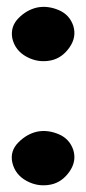

<svg xmlns="http://www.w3.org/2000/svg" viewBox="-20 -562 253 563"><path d="M130 -385Q92 -377 58 -395.5Q24 -414 16 -450Q10 -484 34 -508.5Q58 -533 89 -540Q120 -546 152 -532.5Q184 -519 195 -486Q205 -453 183.5 -422.5Q162 -392 130 -385ZM16 -86Q9 -119 33.5 -144Q58 -169 89 -176Q120 -182 152 -168.5Q184 -155 195 -122Q205 -89 183.5 -58.5Q162 -28 130 -21Q92 -13 58 -31.5Q24 -50 16 -86Z"/></svg>

Font: LONDON PRESLEY
Style: Regular
Weight: 400
Version: Version 001.000